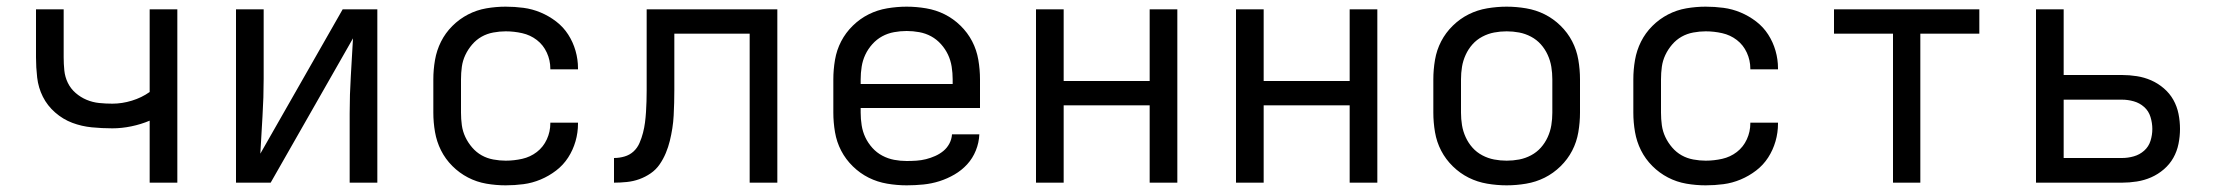

<svg xmlns="http://www.w3.org/2000/svg" viewBox="-20 -548 6640 576"><path d="M429 0V-186Q403 -175 374 -169Q345 -163 317 -163Q286 -163 255.5 -166Q225 -169 197 -179.5Q169 -190 145.5 -210.5Q122 -231 108.5 -258Q95 -285 91.5 -315.5Q88 -346 88 -376V-520H171V-376Q171 -356 173 -336.5Q175 -317 183.5 -299.5Q192 -282 207 -269Q222 -256 240 -248.5Q258 -241 277.5 -239Q297 -237 317 -237Q346 -237 375.5 -246Q405 -255 429 -272V-520H512V0Z M688 0V-520H771V-312Q771 -256 767.5 -199.5Q764 -143 761 -87L1008 -520H1112V0H1029V-208Q1029 -264 1032.5 -320.5Q1036 -377 1039 -433L792 0Z M1497 8Q1468 8 1439 3Q1410 -2 1384 -15.5Q1358 -29 1337 -50Q1316 -71 1303 -97Q1290 -123 1285 -152Q1280 -181 1280 -210V-310Q1280 -339 1285 -368Q1290 -397 1303 -423Q1316 -449 1337 -470Q1358 -491 1384 -504.5Q1410 -518 1439 -523Q1468 -528 1497 -528Q1524 -528 1550.5 -524.5Q1577 -521 1602 -510.5Q1627 -500 1648.5 -483.5Q1670 -467 1684.5 -444.5Q1699 -422 1706.5 -396Q1714 -370 1714 -343V-340H1631V-342Q1631 -367 1620.5 -390Q1610 -413 1590.5 -428Q1571 -443 1546.5 -448.5Q1522 -454 1497 -454Q1479 -454 1460 -450.5Q1441 -447 1425 -438Q1409 -429 1396.5 -414.5Q1384 -400 1376 -383Q1368 -366 1365.5 -347.5Q1363 -329 1363 -310V-210Q1363 -191 1365.5 -172.5Q1368 -154 1376 -137Q1384 -120 1396.5 -105.5Q1409 -91 1425 -82Q1441 -73 1460 -69.5Q1479 -66 1497 -66Q1522 -66 1546.5 -71.5Q1571 -77 1590.5 -92Q1610 -107 1620.5 -130Q1631 -153 1631 -178V-180H1714V-177Q1714 -150 1706.5 -124Q1699 -98 1684.5 -75.5Q1670 -53 1648.5 -36.5Q1627 -20 1602 -9.5Q1577 1 1550.5 4.5Q1524 8 1497 8Z M1822 0V-74Q1838 -74 1853.5 -78.5Q1869 -83 1880.5 -93.5Q1892 -104 1898.5 -119Q1905 -134 1909 -149.5Q1913 -165 1915 -180.5Q1917 -196 1918 -212Q1919 -228 1919.5 -244Q1920 -260 1920 -276V-520H2312V0H2229V-447H2003V-278Q2003 -259 2002.5 -240Q2002 -221 2001 -201.5Q2000 -182 1997 -163Q1994 -144 1989.5 -125.5Q1985 -107 1977.5 -89Q1970 -71 1959 -55Q1948 -39 1932 -28Q1916 -17 1898 -10.5Q1880 -4 1860.5 -2Q1841 0 1822 0Z M2700 8Q2671 8 2641.5 3Q2612 -2 2586 -15Q2560 -28 2538.5 -49Q2517 -70 2503.5 -96Q2490 -122 2485 -151.5Q2480 -181 2480 -210V-310Q2480 -339 2485 -368.5Q2490 -398 2503.5 -424Q2517 -450 2538.5 -471Q2560 -492 2586 -505Q2612 -518 2641.5 -523Q2671 -528 2700 -528Q2729 -528 2758.5 -523Q2788 -518 2814 -505Q2840 -492 2861.5 -471Q2883 -450 2896.5 -424Q2910 -398 2915 -368.5Q2920 -339 2920 -310V-224H2562V-210Q2562 -191 2565 -172Q2568 -153 2576 -136Q2584 -119 2597 -104.5Q2610 -90 2627 -81Q2644 -72 2662.5 -68.5Q2681 -65 2700 -65Q2715 -65 2729.5 -66Q2744 -67 2758 -70.5Q2772 -74 2785.5 -80Q2799 -86 2810 -95Q2821 -104 2828 -117Q2835 -130 2836 -145H2918Q2917 -120 2907.5 -96.5Q2898 -73 2881.5 -55Q2865 -37 2843.5 -24.5Q2822 -12 2798.5 -4.5Q2775 3 2750 5.5Q2725 8 2700 8ZM2562 -296H2838V-310Q2838 -329 2835 -348Q2832 -367 2824 -384Q2816 -401 2803 -415.5Q2790 -430 2773.5 -439Q2757 -448 2738 -451.5Q2719 -455 2700 -455Q2681 -455 2662 -451.5Q2643 -448 2626.5 -439Q2610 -430 2597 -415.5Q2584 -401 2576 -384Q2568 -367 2565 -348Q2562 -329 2562 -310Z M3088 0V-520H3171V-305H3429V-520H3512V0H3429V-232H3171V0Z M3688 0V-520H3771V-305H4029V-520H4112V0H4029V-232H3771V0Z M4500 8Q4471 8 4441.5 3Q4412 -2 4386 -15Q4360 -28 4338.5 -49Q4317 -70 4303.5 -96Q4290 -122 4285 -151.5Q4280 -181 4280 -210V-310Q4280 -339 4285 -368.5Q4290 -398 4303.5 -424Q4317 -450 4338.5 -471Q4360 -492 4386 -505Q4412 -518 4441.5 -523Q4471 -528 4500 -528Q4529 -528 4558.5 -523Q4588 -518 4614 -505Q4640 -492 4661.5 -471Q4683 -450 4696.5 -424Q4710 -398 4715 -368.5Q4720 -339 4720 -310V-210Q4720 -181 4715 -151.5Q4710 -122 4696.5 -96Q4683 -70 4661.5 -49Q4640 -28 4614 -15Q4588 -2 4558.5 3Q4529 8 4500 8ZM4500 -66Q4519 -66 4537.5 -69.5Q4556 -73 4573 -82Q4590 -91 4602.5 -105Q4615 -119 4623 -136.5Q4631 -154 4634 -172.5Q4637 -191 4637 -210V-310Q4637 -329 4634 -347.5Q4631 -366 4623 -383.5Q4615 -401 4602.5 -415Q4590 -429 4573 -438Q4556 -447 4537.5 -450.5Q4519 -454 4500 -454Q4481 -454 4462.5 -450.5Q4444 -447 4427 -438Q4410 -429 4397.5 -415Q4385 -401 4377 -383.5Q4369 -366 4366 -347.5Q4363 -329 4363 -310V-210Q4363 -191 4366 -172.5Q4369 -154 4377 -136.5Q4385 -119 4397.5 -105Q4410 -91 4427 -82Q4444 -73 4462.5 -69.5Q4481 -66 4500 -66Z M5097 8Q5068 8 5039 3Q5010 -2 4984 -15.5Q4958 -29 4937 -50Q4916 -71 4903 -97Q4890 -123 4885 -152Q4880 -181 4880 -210V-310Q4880 -339 4885 -368Q4890 -397 4903 -423Q4916 -449 4937 -470Q4958 -491 4984 -504.5Q5010 -518 5039 -523Q5068 -528 5097 -528Q5124 -528 5150.5 -524.5Q5177 -521 5202 -510.5Q5227 -500 5248.5 -483.5Q5270 -467 5284.5 -444.5Q5299 -422 5306.5 -396Q5314 -370 5314 -343V-340H5231V-342Q5231 -367 5220.5 -390Q5210 -413 5190.5 -428Q5171 -443 5146.5 -448.5Q5122 -454 5097 -454Q5079 -454 5060 -450.5Q5041 -447 5025 -438Q5009 -429 4996.5 -414.5Q4984 -400 4976 -383Q4968 -366 4965.5 -347.5Q4963 -329 4963 -310V-210Q4963 -191 4965.5 -172.5Q4968 -154 4976 -137Q4984 -120 4996.5 -105.5Q5009 -91 5025 -82Q5041 -73 5060 -69.5Q5079 -66 5097 -66Q5122 -66 5146.5 -71.5Q5171 -77 5190.5 -92Q5210 -107 5220.5 -130Q5231 -153 5231 -178V-180H5314V-177Q5314 -150 5306.5 -124Q5299 -98 5284.5 -75.5Q5270 -53 5248.5 -36.5Q5227 -20 5202 -9.5Q5177 1 5150.5 4.5Q5124 8 5097 8Z M5659 0V-447H5482V-520H5918V-447H5741V0Z M6088 0V-520H6171V-323H6346Q6368 -323 6390.5 -319.5Q6413 -316 6433.5 -307Q6454 -298 6471.5 -283Q6489 -268 6500 -248.5Q6511 -229 6515.5 -206.5Q6520 -184 6520 -161Q6520 -139 6515.5 -116.5Q6511 -94 6500 -74.5Q6489 -55 6471.5 -40Q6454 -25 6433.5 -16Q6413 -7 6390.5 -3.5Q6368 0 6346 0ZM6346 -74Q6364 -74 6381.5 -79Q6399 -84 6412.5 -96Q6426 -108 6431.5 -125.5Q6437 -143 6437 -161Q6437 -179 6431.5 -197Q6426 -215 6412.5 -227Q6399 -239 6381.5 -244Q6364 -249 6346 -249H6171V-74Z"/></svg>

Font: Iosevka Extended
Style: Regular
Weight: 400
Width: 7
Monospace: yes
Designer: Belleve Invis
Foundry: Belleve Invis
Version: Version 32.5.0; ttfautohint (v1.8.4)